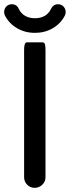

<svg xmlns="http://www.w3.org/2000/svg" viewBox="-26 -880 332 911"><path d="M88.4 -39.1V-641.6Q88.4 -669.9 95.2 -676.3Q97.7 -679.2 101.6 -679.2H176.8Q180.7 -679.2 183.6 -676Q186.5 -672.9 188 -667Q189.9 -656.7 189.9 -641.6V-39.1Q189.9 -18.1 174.6 -3.4Q159.2 11.2 138.4 11.2Q117.7 11.2 103 -3.4Q88.4 -18.1 88.4 -39.1ZM-6.3 -823.2Q-6.3 -838.9 4.4 -849.6Q14.6 -859.9 30.3 -859.9Q53.2 -859.9 63.5 -837.4Q73.2 -816.4 93 -804.9Q112.8 -793.5 139.6 -793.5Q178.2 -793.5 201.2 -816.4Q210 -825.2 214.6 -835.2Q219.2 -845.2 224.6 -850.1Q234.4 -859.9 249 -859.9Q265.1 -859.9 275.4 -848.9Q285.6 -837.9 285.6 -823.2Q285.6 -814 282.2 -807.1Q262.7 -768.6 224.9 -746.3Q187 -724.1 139.6 -724.1Q92.3 -724.1 54.2 -746.6Q16.6 -768.6 -2.9 -807.1Q-6.3 -814 -6.3 -823.2Z"/></svg>

Font: YuPearl-Medium
Style: Medium
Weight: 500
Designer: Max Yao
Foundry: Max-Everyday
Version: Version 1.011; ttfautohint (v1.8.3)